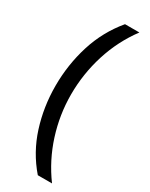

<svg xmlns="http://www.w3.org/2000/svg" viewBox="-225 -758 750 960"><g transform="rotate(30 150.0 -278.0)"><path d="M40 -274Q40 -396 75.5 -509.5Q111 -623 187 -714H270Q200 -620 164.5 -507Q129 -394 129 -275Q129 -159 164.5 -47.5Q200 64 269 158H187Q111 70 75.5 -41.5Q40 -153 40 -274Z"/></g></svg>

Font: Noto Sans Medefaidrin
Style: Regular
Weight: 400
Designer: Dalton Maag Ltd
Foundry: Dalton Maag Ltd
Version: Version 1.002; ttfautohint (v1.8.4.7-5d5b)